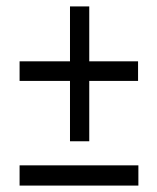

<svg xmlns="http://www.w3.org/2000/svg" viewBox="-20 -595 490 598"><path d="M198 -155V-343H41V-404H198V-575H258V-404H410V-343H258V-155ZM41 -17V-80H411V-17Z"/></svg>

Font: Inconsolata SemiCondensed
Style: Regular
Weight: 400
Width: 4
Monospace: yes
Designer: Raph Levien, Cyreal, Brenton Simpson
Foundry: Raph Levien, Cyreal, Google
Version: Version 3.001; ttfautohint (v1.8.2.53-6de2)